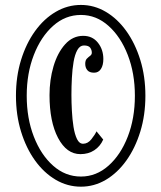

<svg xmlns="http://www.w3.org/2000/svg" viewBox="-20 -726 637 758"><path d="M299.5 11Q246.5 11 200 -16.2Q153.5 -43.5 118.2 -92.5Q83 -141.5 63 -206.8Q43 -272 43 -348Q43 -424 63 -489Q83 -554 118.2 -603Q153.5 -652 200 -679.2Q246.5 -706.5 299.5 -706.5Q352 -706.5 398 -679.2Q444 -652 479 -603Q514 -554 534 -489Q554 -424 554 -348Q554 -272 534 -206.8Q514 -141.5 479 -92.5Q444 -43.5 398 -16.2Q352 11 299.5 11ZM299.5 -29Q360 -29 408.2 -71.8Q456.5 -114.5 484.5 -186.8Q512.5 -259 512.5 -348Q512.5 -436.5 484.5 -508.8Q456.5 -581 408.2 -624Q360 -667 299.5 -667Q238 -667 189.8 -624Q141.5 -581 113.5 -508.8Q85.5 -436.5 85.5 -348Q85.5 -259 113.5 -186.8Q141.5 -114.5 189.8 -71.8Q238 -29 299.5 -29ZM297.5 -117.5Q243 -117.5 209.2 -181.5Q175.5 -245.5 175.5 -350.5Q175.5 -410.5 191.2 -464Q207 -517.5 237 -551Q267 -584.5 308.5 -584.5Q345 -584.5 366.5 -557.5Q388 -530.5 388 -493Q388 -468.5 378.5 -453.8Q369 -439 351.5 -439Q333 -439 324.8 -449Q316.5 -459 316.5 -474Q316.5 -488 323 -494.5Q329.5 -501 336 -505.8Q342.5 -510.5 342.5 -518Q342.5 -529 336 -537.8Q329.5 -546.5 311.5 -546.5Q295.5 -546.5 285.5 -528.8Q275.5 -511 270.5 -481.8Q265.5 -452.5 263.8 -418.2Q262 -384 262 -351.5Q262 -322 263.8 -288.5Q265.5 -255 270.2 -225.2Q275 -195.5 284 -177Q293 -158.5 308 -158.5Q326.5 -158.5 340.5 -176Q354.5 -193.5 361 -207.5L387.5 -175Q375.5 -148 352.2 -132.8Q329 -117.5 297.5 -117.5Z"/></svg>

Font: Imbue 10pt ExtraBold
Style: Regular
Weight: 800
Designer: Tyler Finck
Foundry: Etcetera Type Company
Version: Version 1.102; ttfautohint (v1.8.3)